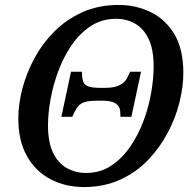

<svg xmlns="http://www.w3.org/2000/svg" viewBox="-20 -745 792 776"><path d="M228 -273 267 -455H311L312 -436Q313 -422 318 -411.5Q323 -401 338 -395.5Q353 -390 383 -390H405Q432 -390 450 -395.5Q468 -401 479.5 -411.5Q491 -422 497 -436L506 -455H550L511 -273H467L466 -292Q466 -306 458.5 -316.5Q451 -327 435.5 -332.5Q420 -338 393 -338H372Q342 -338 324.5 -333Q307 -328 297.5 -317.5Q288 -307 281 -292L272 -273ZM319 11Q245 11 184.5 -20.5Q124 -52 89 -114Q54 -176 54 -266Q54 -324 70.5 -387Q87 -450 119.5 -510Q152 -570 200.5 -618.5Q249 -667 314 -696Q379 -725 459 -725Q529 -725 589 -696Q649 -667 685 -606.5Q721 -546 721 -450Q721 -395 705.5 -332Q690 -269 658 -208.5Q626 -148 578 -98Q530 -48 465 -18.5Q400 11 319 11ZM328 -46Q385 -46 429 -75Q473 -104 505.5 -151Q538 -198 559.5 -255Q581 -312 591 -370Q601 -428 601 -476Q601 -544 581.5 -586Q562 -628 527.5 -648.5Q493 -669 449 -669Q392 -669 347.5 -640Q303 -611 270.5 -564Q238 -517 216.5 -460Q195 -403 184.5 -345Q174 -287 174 -239Q174 -171 194 -128.5Q214 -86 249.5 -66Q285 -46 328 -46Z"/></svg>

Font: ET Text
Style: Italic
Weight: 470
Italic angle: -12°
Designer: Monotype Design Team
Foundry: Monotype Imaging Inc.
Version: Version 2.009